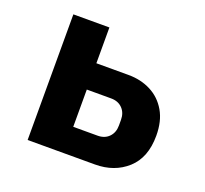

<svg xmlns="http://www.w3.org/2000/svg" viewBox="-96 -629 792 741"><g transform="rotate(20 300.0 -258.0)"><path d="M86 -516H234V-369H366Q417 -369 458 -348Q499 -327 523 -286Q547 -245 547 -185Q547 -95 494.5 -47.5Q442 0 362 0H86ZM334 -108Q363 -108 380.5 -126Q398 -144 398 -173V-196Q398 -225 380.5 -243Q363 -261 334 -261H234V-108Z"/></g></svg>

Font: Lilex Nerd Font
Style: Bold
Weight: 700
Designer: Mike Abbink, Paul van der Laan, Pieter van Rosmalen, Mikhael Khrustik
Foundry: Mikhael Khrustik
Version: Version 2.400; ttfautohint (v1.8.4.7-5d5b);Nerd Fonts 3.3.0